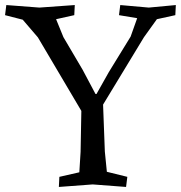

<svg xmlns="http://www.w3.org/2000/svg" viewBox="-33 -730 716 760"><path d="M382 -130 390 -50 471 -30 466 10 334 0 200 10 202 -30 281 -48 286 -129 289 -291 117 -582 57 -652 -13 -670 -8 -710 123 -700 263 -710 261 -670 189 -654 218 -583 294 -454 345 -358H349L398 -445L484 -585L510 -658L438 -670L443 -710L556 -700L663 -710L661 -670L588 -654L537 -583L375 -316Z"/></svg>

Font: Alike Angular
Style: Regular
Weight: 400
Designer: Sveta Sebyakina
Foundry: Cyreal (www.cyreal.org)
Version: Version 1.300; ttfautohint (v1.8.4.7-5d5b)